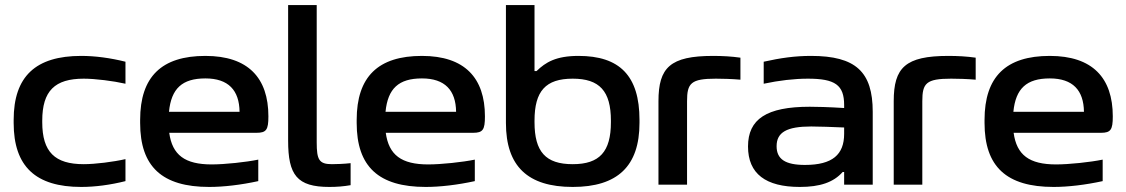

<svg xmlns="http://www.w3.org/2000/svg" viewBox="-20 -730 4453 759"><path d="M34 -256V-244C34 -72 121 9 301 9C356 9 416 1 476 -14V-101C428 -90 356 -81 311 -81C197 -81 147 -129 147 -247V-253C147 -371 197 -419 311 -419C356 -419 428 -410 476 -399V-486C416 -501 356 -509 301 -509C121 -509 34 -428 34 -256Z M1041 -270C1041 -422 961 -509 792 -509C619 -509 534 -427 534 -256V-244C534 -71 621 9 807 9C864 9 932 1 1001 -14V-99C953 -89 868 -80 817 -80C711 -80 661 -117 649 -205H994C1033 -205 1041 -217 1041 -270ZM648 -288C657 -380 700 -420 792 -420C883 -420 926 -373 927 -288Z M1292 -81C1241 -81 1232 -99 1232 -167V-710H1119V-174C1119 -38 1154 9 1282 9C1311 9 1338 7 1366 2V-85C1340 -82 1308 -81 1292 -81Z M1897 -270C1897 -422 1817 -509 1648 -509C1475 -509 1390 -427 1390 -256V-244C1390 -71 1477 9 1663 9C1720 9 1788 1 1857 -14V-99C1809 -89 1724 -80 1673 -80C1567 -80 1517 -117 1505 -205H1850C1889 -205 1897 -217 1897 -270ZM1504 -288C1513 -380 1556 -420 1648 -420C1739 -420 1782 -373 1783 -288Z M2508 -244V-256C2508 -431 2429 -509 2267 -509C2178 -509 2137 -484 2101 -449H2093V-710H1980V-244C1980 -73 2066 9 2244 9C2421 9 2508 -73 2508 -244ZM2093 -247V-253C2093 -370 2137 -419 2244 -419C2350 -419 2395 -370 2395 -253V-247C2395 -130 2350 -81 2244 -81C2137 -81 2093 -130 2093 -247Z M2810 -419C2833 -419 2874 -418 2907 -415V-502C2872 -507 2836 -509 2799 -509C2629 -509 2583 -463 2583 -330V0H2696V-330C2696 -401 2711 -419 2810 -419Z M3186 -509C3123 -509 3066 -501 2999 -486V-399C3060 -412 3120 -419 3174 -419C3281 -419 3317 -394 3317 -315V-303C3253 -307 3207 -308 3181 -308C3010 -308 2937 -259 2937 -151C2937 -43 3007 9 3142 9C3221 9 3275 -9 3311 -50H3317V0H3430V-288C3430 -446 3363 -509 3186 -509ZM3050 -152C3050 -207 3090 -230 3187 -230C3218 -230 3270 -228 3317 -226V-201C3317 -119 3271 -78 3162 -78C3084 -78 3050 -101 3050 -152Z M3740 -419C3763 -419 3804 -418 3837 -415V-502C3802 -507 3766 -509 3729 -509C3559 -509 3513 -463 3513 -330V0H3626V-330C3626 -401 3641 -419 3740 -419Z M4379 -270C4379 -422 4299 -509 4130 -509C3957 -509 3872 -427 3872 -256V-244C3872 -71 3959 9 4145 9C4202 9 4270 1 4339 -14V-99C4291 -89 4206 -80 4155 -80C4049 -80 3999 -117 3987 -205H4332C4371 -205 4379 -217 4379 -270ZM3986 -288C3995 -380 4038 -420 4130 -420C4221 -420 4264 -373 4265 -288Z"/></svg>

Font: LT Wave Medium
Style: Regular
Weight: 500
Designer: Daniel Lyons
Version: Version 2.5 (Glyphs App)